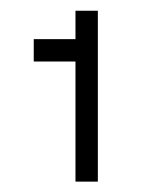

<svg xmlns="http://www.w3.org/2000/svg" viewBox="-20 -776 274 363"><path d="M43.8 -659.7H122.7V-432.6H165V-755.7H122.7V-702H43.8Z"/></svg>

Font: Estedad-VF-FD Black
Style: Regular
Weight: 900
Designer: Amin Abedi
Version: Version 4.000